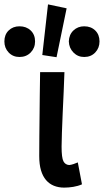

<svg xmlns="http://www.w3.org/2000/svg" viewBox="-64 -848 474 876"><path d="M229 8Q203 8 182 -0.5Q161 -9 146 -26.5Q131 -44 123 -71Q115 -98 115 -136Q115 -180 115.5 -226Q116 -272 116.5 -319.5Q117 -367 117.5 -416Q118 -465 119 -519H230Q229 -479 226.5 -429Q224 -379 222 -331Q220 -283 218.5 -242.5Q217 -202 217 -179Q217 -128 225.5 -112Q234 -96 252 -95Q261 -96 271.5 -99.5Q282 -103 291 -107L310 -7Q292 1 270.5 4.5Q249 8 229 8ZM-44 -659Q-44 -690 -24.5 -709Q-5 -728 25 -728Q56 -728 76 -709Q96 -690 96 -659Q96 -629 76 -608.5Q56 -588 25 -588Q-5 -588 -24.5 -608.5Q-44 -629 -44 -659ZM240 -810 194 -587 129 -597 155 -828ZM250 -659Q251 -690 271 -709Q291 -728 320 -728Q351 -728 370.5 -709Q390 -690 390 -659Q390 -629 370.5 -608.5Q351 -588 320 -588Q291 -588 271 -608.5Q251 -629 250 -659Z"/></svg>

Font: Rising Sun SemiBold
Style: Regular
Weight: 600
Designer: Matt McInerney, Pablo Impallari, Rodrigo Fuenzalida (Raleway font), Stephen Hutchings (Greek), Cristiano Sobral (main ch
Foundry: The Rising Sun Project Authors
Version: Version 4.327; ttfautohint (v1.8.4.7-5d5b-dirty)